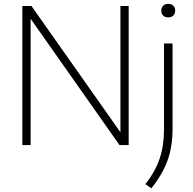

<svg xmlns="http://www.w3.org/2000/svg" viewBox="-20 -772 1028 1022"><path d="M99 0V-740H147.5L621 -68V-740H665V0H616L143 -672V0ZM785.5 230.5 754 208Q806 142 829.5 73Q853 4 853 -83.5V-540.5H898.5V-86.5Q898.5 9 871.5 83Q844.5 157 785.5 230.5ZM875.5 -679.5Q858.5 -679.5 848.5 -689Q838.5 -698.5 838.5 -715Q838.5 -731.5 848.5 -741.5Q858.5 -751.5 875.5 -751.5Q892.5 -751.5 902.5 -741.5Q912.5 -731.5 912.5 -715Q912.5 -698.5 902.5 -689Q892.5 -679.5 875.5 -679.5Z"/></svg>

Font: Encode Sans SmExp XLt
Style: Regular
Weight: 200
Width: 6
Designer: Multiple Designers
Foundry: Impallari Type
Version: Version 3.002; ttfautohint (v1.8.3) -l 8 -r 50 -G 200 -x 14 